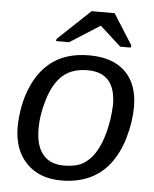

<svg xmlns="http://www.w3.org/2000/svg" viewBox="-53 -772 662 827"><g transform="rotate(5 278.0 -359.0)"><path d="M527.3 -333.5Q527.3 -270 507.8 -201.4Q488.3 -132.8 451.9 -85.2Q415.5 -37.6 362.8 -13.9Q310.1 9.8 242.7 9.8Q147 9.8 91.3 -47.9Q35.6 -105.5 35.6 -204.6Q37.6 -304.2 71.8 -381.3Q106 -458.5 166.5 -498Q227.1 -537.6 316.4 -537.6Q418.9 -537.6 473.1 -484.1Q527.3 -430.7 527.3 -333.5ZM436.5 -333.5Q436.5 -473.1 315.4 -473.1Q249.5 -473.1 209.7 -439.2Q169.9 -405.3 147.9 -336.4Q126 -267.6 126 -203.1Q126 -130.9 157.2 -93Q188.5 -55.2 248 -55.2Q298.3 -55.2 328.9 -72Q359.4 -88.9 382.3 -124.8Q405.3 -160.6 419.7 -216.3Q434.1 -272 436.5 -333.5ZM492.7 -596.2 490.7 -586.4H445.8L355 -668.9H354L224.6 -586.4H168L169.9 -596.2L309.6 -728H409.2Z"/></g></svg>

Font: Liberation Sans
Style: Italic
Weight: 400
Italic angle: -12°
Designer: Steve Matteson
Foundry: Ascender Corporation
Version: Version 2.1.5